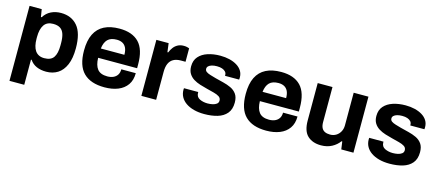

<svg xmlns="http://www.w3.org/2000/svg" viewBox="-51 -1052 3972 1743"><g transform="rotate(15 1934.5 -180.5)"><path d="M64.1 178.2V-526.4H178.4L189.9 -455.3H196.9Q223.4 -497.7 265.1 -518Q306.9 -538.4 357.9 -538.4Q456.7 -538.4 513.3 -471.9Q570 -405.3 570 -262.2Q570 -168.7 543.9 -107.7Q517.7 -46.7 471.3 -17.3Q424.8 12 363.4 12Q311.8 12 272.3 -5.2Q232.9 -22.5 209.1 -58.2H202.9V178.2ZM314.7 -102.1Q377.3 -102.1 402.7 -139.6Q428.1 -177.1 428.1 -251.3V-273.8Q428.1 -324.3 417.2 -357.9Q406.4 -391.5 381.5 -407.9Q356.7 -424.3 314.7 -424.3Q256.2 -424.3 229.3 -384.4Q202.4 -344.4 202.4 -271.6V-255Q202.4 -219.5 209 -191.2Q215.6 -162.9 229.2 -143.1Q242.8 -123.3 264.1 -112.7Q285.4 -102.1 314.7 -102.1Z M910.7 12Q780.5 12 713.4 -54.6Q646.3 -121.2 646.3 -263.2Q646.3 -357.8 676.3 -418.4Q706.3 -479 764.5 -508.7Q822.8 -538.4 908.1 -538.4Q1028.4 -538.4 1091.1 -473.5Q1153.7 -408.6 1153.7 -267.9V-232.3H787.4Q789 -162.5 817.4 -126.6Q845.8 -90.7 910.7 -90.7Q942.7 -90.7 966.9 -101.6Q991 -112.5 1004.4 -133.5Q1017.8 -154.6 1017.8 -185.7H1153.7Q1153.7 -119.6 1122.9 -75.7Q1092 -31.7 1037.5 -9.9Q983 12 910.7 12ZM789.2 -320.1H1010.6Q1010.6 -360.6 998.2 -386Q985.7 -411.3 963.3 -423.1Q941 -434.9 909.9 -434.9Q852.8 -434.9 824.3 -406.2Q795.8 -377.5 789.2 -320.1Z M1255.9 0V-526.4H1371.2L1381.8 -444.1H1388.8Q1399.5 -470.2 1415.3 -491.6Q1431.1 -513 1455 -525.8Q1478.8 -538.7 1511.2 -538.7Q1528 -538.7 1542.1 -535.4Q1556.1 -532.2 1563.1 -529V-402.7H1520.3Q1478 -402.7 1450.2 -387.3Q1422.4 -371.9 1408.5 -341.1Q1394.7 -310.2 1394.7 -263.2V0Z M1849.4 12Q1794.3 12 1750.4 0.2Q1706.4 -11.7 1675.1 -33.4Q1643.8 -55 1627.3 -85.1Q1610.7 -115.1 1610.7 -152.5Q1610.7 -157.1 1611.1 -161Q1611.5 -164.9 1611.7 -167.3H1745.8Q1745.6 -165.1 1745.6 -162.9Q1745.6 -160.7 1745.6 -158.7Q1746.6 -120.5 1779.4 -104.7Q1812.3 -89 1853.3 -89Q1876.7 -89 1899.3 -93.7Q1922 -98.5 1937.3 -110Q1952.7 -121.5 1952.7 -141.3Q1952.7 -165.3 1933.3 -178.2Q1913.8 -191 1882.2 -199.2Q1850.6 -207.4 1814.2 -216.6Q1780.3 -224.9 1746.4 -235.6Q1712.4 -246.3 1684.7 -263.4Q1657 -280.5 1639.8 -307.9Q1622.7 -335.3 1622.7 -376.7Q1622.7 -432.6 1653.9 -468Q1685.2 -503.5 1737.8 -520.7Q1790.5 -537.9 1855.6 -537.9Q1902.2 -537.9 1942 -528.2Q1981.8 -518.5 2012.1 -500Q2042.5 -481.5 2059.4 -454.3Q2076.3 -427 2076.3 -392.6Q2076.3 -386.5 2075.9 -380Q2075.5 -373.6 2075.3 -372.3H1942.4V-379.6Q1942.4 -397.7 1931.1 -410.3Q1919.8 -423 1899.4 -430.2Q1879 -437.4 1850.3 -437.4Q1823.5 -437.4 1803.2 -431.6Q1783 -425.8 1771.6 -415.3Q1760.3 -404.8 1760.3 -390.1Q1760.3 -372.7 1774.5 -362.4Q1788.7 -352.2 1812.9 -344.9Q1837.1 -337.7 1865.8 -329.6Q1902.3 -320.2 1941.6 -310.6Q1980.9 -301 2014.9 -285.1Q2048.9 -269.2 2070 -239.6Q2091.1 -210.1 2091.1 -160.1Q2091.1 -96 2059 -58.1Q2026.8 -20.2 1972.3 -4.1Q1917.7 12 1849.4 12Z M2430.7 12Q2300.5 12 2233.4 -54.6Q2166.3 -121.2 2166.3 -263.2Q2166.3 -357.8 2196.3 -418.4Q2226.3 -479 2284.5 -508.7Q2342.8 -538.4 2428.1 -538.4Q2548.4 -538.4 2611.1 -473.5Q2673.7 -408.6 2673.7 -267.9V-232.3H2307.4Q2309 -162.5 2337.4 -126.6Q2365.8 -90.7 2430.7 -90.7Q2462.7 -90.7 2486.9 -101.6Q2511 -112.5 2524.4 -133.5Q2537.8 -154.6 2537.8 -185.7H2673.7Q2673.7 -119.6 2642.9 -75.7Q2612 -31.7 2557.5 -9.9Q2503 12 2430.7 12ZM2309.2 -320.1H2530.6Q2530.6 -360.6 2518.2 -386Q2505.7 -411.3 2483.3 -423.1Q2461 -434.9 2429.9 -434.9Q2372.8 -434.9 2344.3 -406.2Q2315.8 -377.5 2309.2 -320.1Z M2946.2 12Q2866.3 12 2819.3 -31.8Q2772.3 -75.6 2772.3 -174.3V-526.4H2911.1V-196.7Q2911.1 -163 2921.7 -142.4Q2932.4 -121.9 2952.4 -112.8Q2972.5 -103.7 3000.8 -103.7Q3032 -103.7 3056.8 -118.7Q3081.6 -133.7 3096 -160.2Q3110.4 -186.6 3110.4 -219.6V-526.4H3249.1V0H3134.7L3124.7 -72.2H3117.7Q3090.2 -34.4 3046.4 -11.2Q3002.5 12 2946.2 12Z M3590.4 12Q3535.3 12 3491.4 0.2Q3447.4 -11.7 3416.1 -33.4Q3384.8 -55 3368.3 -85.1Q3351.7 -115.1 3351.7 -152.5Q3351.7 -157.1 3352.1 -161Q3352.5 -164.9 3352.7 -167.3H3486.8Q3486.6 -165.1 3486.6 -162.9Q3486.6 -160.7 3486.6 -158.7Q3487.6 -120.5 3520.4 -104.7Q3553.3 -89 3594.3 -89Q3617.7 -89 3640.3 -93.7Q3663 -98.5 3678.3 -110Q3693.7 -121.5 3693.7 -141.3Q3693.7 -165.3 3674.3 -178.2Q3654.8 -191 3623.2 -199.2Q3591.6 -207.4 3555.2 -216.6Q3521.3 -224.9 3487.4 -235.6Q3453.4 -246.3 3425.7 -263.4Q3398 -280.5 3380.8 -307.9Q3363.7 -335.3 3363.7 -376.7Q3363.7 -432.6 3394.9 -468Q3426.2 -503.5 3478.8 -520.7Q3531.5 -537.9 3596.6 -537.9Q3643.2 -537.9 3683 -528.2Q3722.8 -518.5 3753.1 -500Q3783.5 -481.5 3800.4 -454.3Q3817.3 -427 3817.3 -392.6Q3817.3 -386.5 3816.9 -380Q3816.5 -373.6 3816.3 -372.3H3683.4V-379.6Q3683.4 -397.7 3672.1 -410.3Q3660.8 -423 3640.4 -430.2Q3620 -437.4 3591.3 -437.4Q3564.5 -437.4 3544.2 -431.6Q3524 -425.8 3512.6 -415.3Q3501.3 -404.8 3501.3 -390.1Q3501.3 -372.7 3515.5 -362.4Q3529.7 -352.2 3553.9 -344.9Q3578.1 -337.7 3606.8 -329.6Q3643.3 -320.2 3682.6 -310.6Q3721.9 -301 3755.9 -285.1Q3789.9 -269.2 3811 -239.6Q3832.1 -210.1 3832.1 -160.1Q3832.1 -96 3800 -58.1Q3767.8 -20.2 3713.3 -4.1Q3658.7 12 3590.4 12Z"/></g></svg>

Font: Archivo Variable SemiBold
Style: Regular
Weight: 600
Designer: Hector Gatti
Foundry: Omnibus-Type
Version: Version 2.001